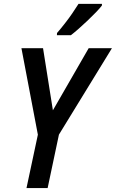

<svg xmlns="http://www.w3.org/2000/svg" viewBox="-20 -960 591 980"><path d="M115.2 0 173.3 -272.5 89.4 -713.9H199.7L250 -397L432.6 -713.9H551.3L280.8 -272.9L223.1 0ZM270.5 -780.3 271 -791.5Q290.5 -814 310.5 -839.6Q330.6 -865.2 348.6 -891.4Q366.7 -917.5 380.9 -940.4H500.5L500 -931.6Q489.7 -918 470 -897.5Q450.2 -877 426.8 -854.7Q403.3 -832.5 380.9 -812.7Q358.4 -793 341.8 -780.3Z"/></svg>

Font: Open Sans SemiCondensed SemiBold
Style: Italic
Weight: 600
Width: 4
Italic angle: -12°
Designer: Monotype Design Team
Foundry: Monotype Imaging Inc.
Version: Version 3.000